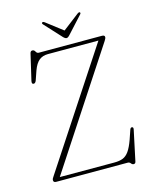

<svg xmlns="http://www.w3.org/2000/svg" viewBox="-127 -940 835 1040"><g transform="rotate(-15 290.0 -419.5)"><path d="M512 -669 86.5 -20 392 -19.5Q421.5 -19.5 440.8 -27.2Q460 -35 474.8 -55.8Q489.5 -76.5 504 -116.5L522.5 -170.5Q526.5 -180.5 534 -179.5Q542.5 -178 540 -165.5L504 4Q502 16 492 16Q483.5 16 477.8 8Q472 0 462 0H61.5Q46 0 46 -12.5Q46 -18.5 48.8 -23.2Q51.5 -28 55 -33L480 -680H196.5Q167 -680 147.2 -664Q127.5 -648 114 -611L96 -559Q90 -543 79 -545Q69.5 -546.5 73 -563L107 -709Q110 -721 120 -721Q130 -721 135.5 -710.5Q141 -700 151 -700H505Q520.5 -700 520.5 -689Q520.5 -681.5 512 -669ZM335 -748.5Q325 -737.5 317.5 -737.5Q309.5 -737.5 299 -748.5L212.5 -842.5Q206 -849.5 212 -854Q216.5 -857 224.5 -851L317 -780L409.5 -851Q417.5 -857 422 -854Q427.5 -850 421 -842.5Z"/></g></svg>

Font: Fraunces 72pt S050 Thin
Style: Regular
Weight: 100
Version: Version 1.000; ttfautohint (v1.8.3)